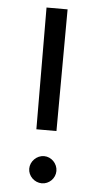

<svg xmlns="http://www.w3.org/2000/svg" viewBox="-52 -733 402 781"><g transform="rotate(5 149.0 -343.0)"><path d="M108 -203H190L192 -700H106ZM149 14C179 14 204 -11 204 -41C204 -71 179 -97 149 -97C119 -97 93 -71 93 -41C93 -11 119 14 149 14Z"/></g></svg>

Font: HB Figtree Prototype
Style: Regular
Weight: 400
Designer: Alfredo Marco Pradil
Foundry: Hanken Design Co.®
Version: Version 1.002;Glyphs 3.2 (3228)